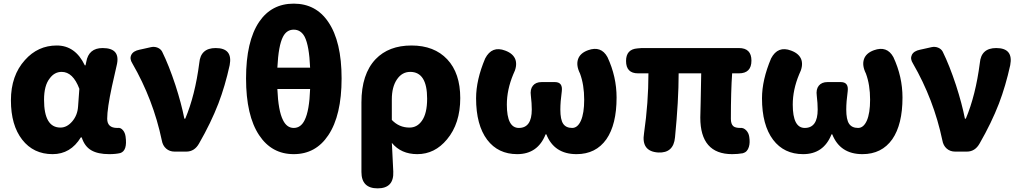

<svg xmlns="http://www.w3.org/2000/svg" viewBox="-20 -833 5607 1055"><path d="M269 14Q164 14 102 -65.5Q40 -145 40 -281.5Q40 -418 117 -503Q188 -583 292 -583Q394 -583 446 -474H450L454 -493Q467 -569 544 -569Q645 -569 621 -473Q605 -405 595 -358Q569 -237 569 -181Q569 -130 624 -130Q625 -130 626 -130Q643 -133 656 -117Q667 -104 670 -83Q681 -5 641 8Q616 14 580 14Q518 14 482 -7Q445 -28 429 -78H424Q368 14 269 14ZM312 -132Q348 -132 377 -166Q406 -200 409 -248L416 -345Q381 -438 319 -438Q279 -438 253 -402Q222 -363 222 -285Q222 -132 312 -132Z M939 0Q912 0 893 -16.5Q874 -33 869 -62Q822 -286 707 -485Q691 -510 701.5 -531.5Q712 -553 747 -560L761 -563L810 -574Q829 -578 846 -571Q863 -564 871 -549Q908 -474 944 -365Q977 -263 993 -181H998Q1052 -309 1075 -487Q1082 -569 1165 -569Q1260 -569 1242 -475Q1217 -361 1180 -264Q1139 -158 1074 -45Q1049 0 1004 0Z M1594 14Q1473 14 1404 -90Q1332 -198 1332 -402Q1332 -606 1404 -713Q1472 -813 1594 -813Q1716 -813 1784 -712Q1857 -605 1857 -402Q1857 -199 1784 -90Q1715 14 1594 14ZM1594 -130Q1633 -130 1654 -173Q1680 -225 1684 -344H1504Q1509 -224 1535 -173Q1556 -130 1594 -130ZM1504 -461H1684Q1679 -582 1654 -631Q1633 -670 1594 -670Q1555 -670 1535 -631Q1510 -583 1504 -461Z M2055 202Q1966 202 1966 112V-34V-270Q1966 -426 2044 -508Q2116 -583 2241 -583Q2366 -583 2437.5 -507Q2509 -431 2509 -294Q2509 -154 2436 -67Q2369 14 2273 14Q2184 14 2133 -48Q2133 -43 2134 -32Q2139 63 2141 110Q2145 202 2055 202ZM2230 -132Q2272 -132 2298 -169Q2327 -209 2327 -291Q2327 -438 2234 -438Q2189 -438 2161 -396.5Q2133 -355 2133 -287V-174Q2173 -132 2230 -132Z M2822 14Q2717 14 2657 -65Q2596 -146 2596 -293Q2596 -394 2646 -512Q2683 -583 2756 -555Q2802 -538 2813 -503Q2823 -469 2800 -424Q2765 -340 2765 -258Q2765 -130 2831 -130Q2902 -130 2902 -231Q2902 -265 2897 -307Q2892 -342 2908 -362Q2924 -382 2956 -382H2979H3029Q3073 -382 3067 -332Q3059 -274 3059 -231Q3059 -176 3074.5 -153Q3090 -130 3124 -130Q3154 -130 3172 -170Q3190 -211 3190 -285Q3190 -367 3167 -429Q3145 -473 3156 -507Q3167 -541 3211 -557Q3283 -583 3318 -519Q3368 -412 3368 -297Q3368 -149 3312 -68Q3254 14 3148 14Q3025 14 2982 -95H2978Q2935 14 2822 14Z M4003 14Q3828 14 3828 -187Q3828 -201 3830 -270Q3832 -378 3833 -430H3709Q3709 -280 3689 -78Q3681 9 3597 5Q3502 -1 3519 -102Q3543 -269 3543 -430H3486Q3420 -430 3420 -498Q3420 -562 3482 -567L3506 -569H3807H4040Q4109 -569 4109 -500Q4109 -430 4040 -430H4003Q3996 -333 3996 -180Q3996 -152 4009 -140Q4020 -130 4048 -130Q4066 -132 4081 -116Q4094 -102 4097 -81Q4102 -49 4095 -26Q4087 2 4062 9Q4034 14 4003 14Z M4393 14Q4288 14 4228 -65Q4167 -146 4167 -293Q4167 -394 4217 -512Q4254 -583 4327 -555Q4373 -538 4384 -503Q4394 -469 4371 -424Q4336 -340 4336 -258Q4336 -130 4402 -130Q4473 -130 4473 -231Q4473 -265 4468 -307Q4463 -342 4479 -362Q4495 -382 4527 -382H4550H4600Q4644 -382 4638 -332Q4630 -274 4630 -231Q4630 -176 4645.5 -153Q4661 -130 4695 -130Q4725 -130 4743 -170Q4761 -211 4761 -285Q4761 -367 4738 -429Q4716 -473 4727 -507Q4738 -541 4782 -557Q4854 -583 4889 -519Q4939 -412 4939 -297Q4939 -149 4883 -68Q4825 14 4719 14Q4596 14 4553 -95H4549Q4506 14 4393 14Z M5228 0Q5201 0 5182 -16.5Q5163 -33 5158 -62Q5111 -286 4996 -485Q4980 -510 4990.5 -531.5Q5001 -553 5036 -560L5050 -563L5099 -574Q5118 -578 5135 -571Q5152 -564 5160 -549Q5197 -474 5233 -365Q5266 -263 5282 -181H5287Q5341 -309 5364 -487Q5371 -569 5454 -569Q5549 -569 5531 -475Q5506 -361 5469 -264Q5428 -158 5363 -45Q5338 0 5293 0Z"/></svg>

Font: GenSenRounded TW H
Style: Regular
Weight: 900
Version: Version 1.501;PS 1;hotconv 16.6.51;makeotf.lib2.5.65220